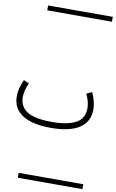

<svg xmlns="http://www.w3.org/2000/svg" viewBox="-263 -1039 934 1551"><g transform="rotate(10 204.0 -263.5)"><path d="M-87.9 -342.8 -43.9 -322.3Q-73.2 -259.3 -73.2 -206.5Q-73.2 -128.9 -11 -88.9Q51.3 -48.8 192.4 -48.8Q287.6 -48.8 346.9 -67.9Q406.2 -86.9 431.6 -121.1Q457 -155.3 457 -206.5Q457 -259.3 427.7 -322.3L471.7 -342.8Q505.9 -268.6 505.9 -206.5Q505.9 -103.5 425.3 -51.8Q344.7 0 192.4 0Q40 0 -41 -52Q-122.1 -104 -122.1 -206.5Q-122.1 -268.6 -87.9 -342.8ZM0 402.8H530.3V442.9H0ZM0 -970.2H530.3V-930.2H0Z"/></g></svg>

Font: AzarMehrMSRS1
Style: Regular
Weight: 1
Designer: Amin Abedi
Version: Version 1.00